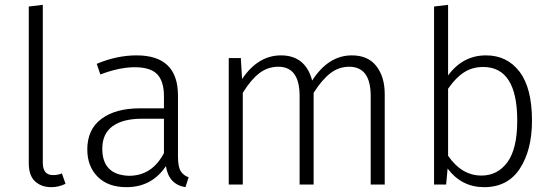

<svg xmlns="http://www.w3.org/2000/svg" viewBox="-20 -763 2284 794"><path d="M192 11Q151 11 125 -13Q99 -37 99 -88V-736L157 -743V-90Q157 -39 199 -39Q221 -39 236 -46L251 -3Q223 11 192 11Z M747 11Q678 0 666 -76Q608 11 503 11Q427 11 384 -32Q341 -75 341 -145Q341 -228 399.5 -271.5Q458 -315 558 -315H658V-365Q658 -427 630 -456Q602 -485 537 -485Q474 -485 395 -455L380 -499Q463 -534 545 -534Q716 -534 716 -368V-116Q716 -73 727.5 -55Q739 -37 760 -30ZM513 -36Q609 -36 658 -130V-272H567Q488 -272 445.5 -241Q403 -210 403 -148Q403 -40 513 -36Z M1571 0H1513V-366Q1513 -487 1424 -487Q1381 -487 1346 -460Q1311 -433 1277 -379V0H1219V-366Q1219 -487 1131 -487Q1087 -487 1052 -460Q1017 -433 984 -379V0H926V-523H976L981 -436Q1047 -534 1142 -534Q1243 -534 1271 -430Q1338 -534 1435 -534Q1502 -534 1536.5 -489.5Q1571 -445 1571 -374Z M1982 11Q1889 11 1831 -66L1825 0H1775V-736L1833 -743V-451Q1894 -534 1990 -534Q2077 -534 2128.5 -466.5Q2180 -399 2180 -264Q2180 -143 2130 -66Q2080 11 1982 11ZM1971 -37Q2038 -37 2078.5 -92.5Q2119 -148 2119 -264Q2119 -486 1978 -486Q1933 -486 1898.5 -463.5Q1864 -441 1833 -396V-119Q1889 -37 1971 -37Z"/></svg>

Font: Trujillo Light
Style: Regular
Weight: 300
Designer: Fira Sans original fonts by bBox Type GmbH, Carrois Corporate GbR, & Edenspiekermann AG / Changes by Cristiano Sobral
Foundry: Fira Sans original fonts by bBox Type GmbH, Carrois Corporate GbR, & Edenspiekermann AG / Changes by Cristiano Sobral
Version: Version 4.301;July 28, 2020;FontCreator 13.0.0.2655 64-bit